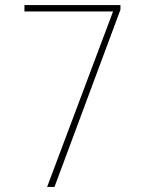

<svg xmlns="http://www.w3.org/2000/svg" viewBox="-20 -734 570 754"><path d="M165 0 424 -689H76V-714H453V-696L194 0Z"/></svg>

Font: Noto Sans Mono Condensed Thin
Style: Regular
Weight: 100
Width: 3
Designer: Monotype Design Team
Foundry: Monotype Imaging Inc.
Version: Version 2.014; ttfautohint (v1.8.4.7-5d5b)